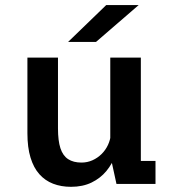

<svg xmlns="http://www.w3.org/2000/svg" viewBox="-20 -728 690 760"><path d="M261 11.5Q222 11.5 190.2 -0.8Q158.5 -13 135.8 -38.5Q113 -64 100.8 -104.2Q88.5 -144.5 88.5 -200.5V-500H209.5V-219.5Q209.5 -171 219.2 -141.2Q229 -111.5 249.8 -98Q270.5 -84.5 302.5 -84.5Q325.5 -84.5 345.8 -93.5Q366 -102.5 382 -118.2Q398 -134 407.5 -154.5Q417 -175 419 -198L448.5 -186Q448.5 -150 436.8 -115Q425 -80 401.2 -51.2Q377.5 -22.5 342.5 -5.5Q307.5 11.5 261 11.5ZM441 0 416.5 -112.5V-500H537.5V-64.5L516.5 -91H595.5V0ZM360 -562H249.5L400.5 -708H529Z"/></svg>

Font: Trispace Thin Medium
Style: Regular
Weight: 500
Version: Version 1.210